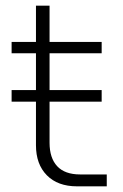

<svg xmlns="http://www.w3.org/2000/svg" viewBox="-20 -658 433 678"><path d="M252 0Q184 0 145.5 -39Q107 -78 107 -145V-638H155V-154Q155 -100 182 -71Q209 -42 263 -42H357V0ZM21 -470V-510H339V-470ZM21 -299V-340H339V-299Z"/></svg>

Font: MuseoModerno Thin ExtraLight
Style: Regular
Weight: 250
Version: Version 1.002